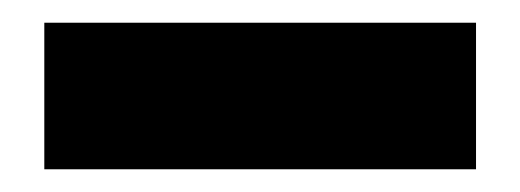

<svg xmlns="http://www.w3.org/2000/svg" viewBox="-20 -321 458 169"><path d="M399 -172H19V-301H399Z"/></svg>

Font: BioRhyme Expanded ExtraBold
Style: Regular
Weight: 800
Width: 7
Designer: Aoife Mooney
Foundry: Aoife Mooney Type
Version: Version 1.000